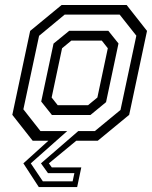

<svg xmlns="http://www.w3.org/2000/svg" viewBox="-20 -560 605 764"><path d="M484 -540 565 -437 494 -103 369 0H283.5L174.5 90L186 106H303.5L287 184.5H134.5L73 90L172.5 0H110L29 -103L100 -437L225 -540ZM141 -38.5H247.5L102.5 90L150.5 161.5H269L276 129H171L143 90L291.5 -38.5H357.5L459.5 -122.5L522.5 -418L456 -502H237.5L135.5 -417.5L73 -125ZM186.5 -102.5 144 -156 193 -386.5 255.5 -437.5H411L451.5 -387L402 -153.5L340 -102.5ZM209.5 -141.5H330.5L367.5 -172L409 -368L385 -398.5H264L227 -368L185.5 -172Z"/></svg>

Font: Tourney Condensed Regular
Style: Italic
Weight: 400
Width: 3
Italic angle: -12°
Designer: Tyler Finck
Foundry: Etcetera Type Co
Version: Version 1.010; ttfautohint (v1.8.3)